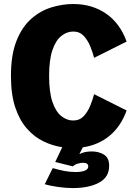

<svg xmlns="http://www.w3.org/2000/svg" viewBox="-20 -726 690 956"><path d="M341.5 210.5Q309.5 210.5 268.5 204.8Q227.5 199 203 191L242.5 111Q275 120.5 302 125.5Q329 130.5 356.5 130.5Q386 130.5 402.8 123.5Q419.5 116.5 419.5 102.5Q419.5 84.5 392.5 84.5Q383 84.5 368 88.5Q353 92.5 343 102.5L255 80.5L290 7Q242.5 0 197 -21.8Q151.5 -43.5 114.8 -84.8Q78 -126 56.2 -190.5Q34.5 -255 34.5 -348Q34.5 -454 62.5 -523.5Q90.5 -593 136.2 -633Q182 -673 236.8 -689.5Q291.5 -706 344.5 -706Q438.5 -706 508 -658.2Q577.5 -610.5 610.5 -519L448.5 -438Q442 -464 429.8 -494.5Q417.5 -525 397 -547Q376.5 -569 344.5 -569Q313 -569 285.5 -547.2Q258 -525.5 241.2 -477Q224.5 -428.5 224.5 -348Q224.5 -267 241.2 -218.2Q258 -169.5 285.5 -147.8Q313 -126 344.5 -126Q376.5 -126 397 -148Q417.5 -170 429.8 -200.8Q442 -231.5 448.5 -257L610.5 -176Q582 -96.5 525.5 -50Q469 -3.5 392.5 7.5L375 41.5Q400 28 437 28Q472 28 497.8 44Q523.5 60 523.5 100Q523.5 156 473.5 183.2Q423.5 210.5 341.5 210.5Z"/></svg>

Font: Trispace ExtraBold
Style: Regular
Weight: 800
Designer: Tyler Finck
Foundry: Etcetera Type Company
Version: Version 1.210; ttfautohint (v1.8.3)